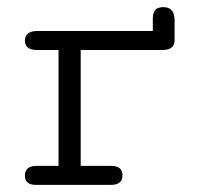

<svg xmlns="http://www.w3.org/2000/svg" viewBox="-20 -518 565 538"><path d="M80.1 -53.2H144V-377.9H81.1Q50.3 -378.9 49.8 -403.8Q49.8 -430.7 84 -431.2H408.2V-460.9Q408.2 -460.9 408.2 -463.9Q408.2 -466.8 408.2 -468.5Q408.2 -470.2 408.7 -473.6Q409.2 -477.1 409.7 -478.5Q410.2 -480 411.1 -482.9Q412.1 -485.8 413.6 -488Q415 -490.2 417 -492.2Q418.9 -494.1 421.9 -495.1Q424.8 -496.1 429 -497.1Q433.1 -498 438 -498Q468.8 -498 469.2 -461.9V-408.2Q471.2 -379.4 438 -377.9H206.1V-53.2H292Q322.8 -53.2 323.2 -26.9Q323.2 0 291 0H80.1Q49.8 0 49.8 -25.9Q49.8 -51.8 80.1 -53.2Z"/></svg>

Font: CMU Typewriter Text
Style: Light
Weight: 200
Version: Version 0.7.0